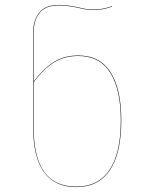

<svg xmlns="http://www.w3.org/2000/svg" viewBox="-20 -753 629 782"><path d="M474 -262Q474 -129 427.5 -60Q381 9 291 9Q115 9 115 -235V-618Q115 -671 140 -702Q165 -733 220 -733Q253 -733 299 -723Q335 -714 359 -714Q399 -714 436 -728V-726Q399 -712 359 -712Q335 -712 299 -721Q253 -731 220 -731Q166 -731 141.5 -701Q117 -671 117 -618V-421Q155 -472 197.5 -499.5Q240 -527 299 -527Q387 -527 430.5 -458.5Q474 -390 474 -262ZM472 -262Q472 -389 429 -457Q386 -525 299 -525Q241 -525 198.5 -498Q156 -471 117 -418V-235Q117 -113 160 -53Q203 7 291 7Q380 7 426 -61Q472 -129 472 -262Z"/></svg>

Font: FiraGO Two
Style: Regular
Weight: 100
Designer: bBox Type
Foundry: bBox Type GmbH
Version: Version 1.001